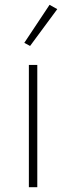

<svg xmlns="http://www.w3.org/2000/svg" viewBox="-20 -778 275 798"><path d="M218 -740 186 -758 81 -600 105 -587ZM135 0V-508H100V0Z"/></svg>

Font: IBM Plex Devanagari ExtraLight
Style: Regular
Weight: 200
Designer: Mike Abbink, Paul van der Laan, Pieter van Rosmalen, Erin McLaughlin
Foundry: Bold Monday
Version: Version 1.0